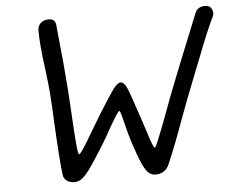

<svg xmlns="http://www.w3.org/2000/svg" viewBox="-51 -763 990 820"><g transform="rotate(-5 444.5 -353.0)"><path d="M188 -38Q180 -100 172 -259Q168 -346 165 -385Q162 -429 152 -504Q139 -602 139 -655Q139 -666 140 -671Q143 -685 155 -694.5Q167 -704 186 -704Q201 -704 208 -697.5Q215 -691 217 -676Q219 -660 219 -653Q235 -502 242 -402L248 -305Q253 -213 257 -166Q261 -119 266 -119Q270 -119 281 -135Q292 -151 302 -167.5Q312 -184 317 -193L355 -256L370 -281Q415 -354 435 -381.5Q455 -409 469 -409Q483 -409 494 -385.5Q505 -362 527 -294L544 -244L562 -189Q574 -150 580.5 -134.5Q587 -119 591 -119Q594 -119 606 -148.5Q618 -178 629 -206.5Q640 -235 647 -254Q670 -318 703 -401Q730 -468 738 -489Q806 -657 814 -677Q819 -690 830 -696.5Q841 -703 856 -703Q889 -703 889 -666Q889 -662 886 -656Q859 -601 818 -495L775 -386Q748 -319 715 -229Q682 -136 643 -44Q626 -4 583 -4Q565 -4 551.5 -18Q538 -32 525 -62.5Q512 -93 492 -154Q485 -175 470 -235Q465 -256 460.5 -272Q456 -288 453 -288Q449 -288 438 -270.5Q427 -253 418.5 -238.5Q410 -224 406 -217Q389 -184 362 -141Q325 -82 304 -53Q283 -24 268 -13Q253 -2 236 -2Q217 -2 203.5 -11.5Q190 -21 188 -38Z"/></g></svg>

Font: Mali
Style: Italic
Weight: 400
Italic angle: -10°
Version: Version 1.000; ttfautohint (v1.6)